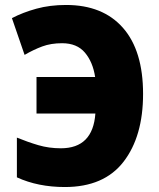

<svg xmlns="http://www.w3.org/2000/svg" viewBox="-20 -743 640 773"><path d="M363 -433H127V-286H364Q354 -146 225 -146Q177 -146 134.5 -158.5Q92 -171 48 -189V-29Q133 10 241 10Q399 10 477.5 -92Q556 -194 556 -365Q556 -539 475 -631Q394 -723 246 -723Q181 -723 126.5 -708Q72 -693 28 -670L79 -522Q115 -543 150 -556Q185 -569 230 -569Q290 -569 322 -531Q354 -493 363 -433Z"/></svg>

Font: Noto Sans UI SemiCondensed Black
Style: Regular
Weight: 900
Width: 4
Designer: Monotype Design Team
Foundry: Monotype Imaging Inc.
Version: 1.001